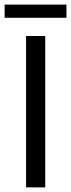

<svg xmlns="http://www.w3.org/2000/svg" viewBox="-23 -812 308 832"><path d="M90 0V-656H173V0ZM-3 -735V-792H265V-735Z"/></svg>

Font: Giro Regular
Style: Regular
Weight: 400
Designer: Paul D. Hunt
Foundry: Adobe Systems Incorporated
Version: Version 1.000;PS 1.0;hotconv 1.0.88;makeotf.lib2.5.647800